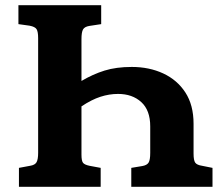

<svg xmlns="http://www.w3.org/2000/svg" viewBox="-20 -720 849 740"><path d="M53 0V-73L96 -81Q115 -84 121 -95Q127 -106 127 -131V-573Q127 -598 121 -607.5Q115 -617 94 -621L51 -627V-700H370V-627L324 -620Q306 -617 300 -606.5Q294 -596 294 -569V-408Q338 -434 383 -448Q428 -462 488 -462Q555 -462 609 -437Q663 -412 694.5 -363.5Q726 -315 726 -243V-128Q726 -102 732.5 -93Q739 -84 759 -81L799 -73V0H486V-73L528 -80Q546 -83 552.5 -93Q559 -103 559 -131V-233Q559 -295 524.5 -326.5Q490 -358 435 -358Q401 -358 367 -347Q333 -336 294 -310V-124Q294 -100 300 -92.5Q306 -85 325 -81L368 -73V0Z"/></svg>

Font: Literata
Style: Bold
Weight: 700
Designer: Latin by Veronika Burian and Jose Scaglione. Greek by Irene Vlachou. Cyrillic by Vera Evstafieva.
Foundry: TypeTogether
Version: Version 3.103; ttfautohint (v1.8.4.7-5d5b);gftools[0.9.29]